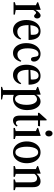

<svg xmlns="http://www.w3.org/2000/svg" viewBox="1350 -2162 1060 3800"><g transform="rotate(90 1880.0 -262.0)"><path d="M24 0V-26.5L83.5 -43V-442L24.5 -469.5V-487L164 -535H175.5V-435Q204.5 -483.5 233.2 -509.5Q262 -535.5 288 -535.5Q312.5 -535.5 329 -516Q345.5 -496.5 345.5 -468.5Q345.5 -442 332 -424.2Q318.5 -406.5 298.5 -406.5Q278.5 -406.5 265 -425Q248 -446 234 -446Q223 -446 207.5 -431Q192 -416 178.5 -391.5V-43L268.5 -26.5V0Z M578 10.5Q517 10.5 471.8 -22.8Q426.5 -56 401.2 -115.8Q376 -175.5 376 -254Q376 -337.5 404 -400.5Q432 -463.5 482.2 -499Q532.5 -534.5 598.5 -534.5Q681.5 -534.5 725.5 -475.8Q769.5 -417 771.5 -303.5L766 -297H478Q477.5 -292 477.5 -286.5Q477.5 -74.5 609 -74.5Q696 -74.5 744 -152.5L761 -137Q739.5 -67 691.5 -28.2Q643.5 10.5 578 10.5ZM589.5 -495.5Q542.5 -495.5 514.2 -453.2Q486 -411 479.5 -333L667 -341.5Q669.5 -353 669.5 -380.5Q669.5 -495.5 589.5 -495.5Z M1027.5 10.5Q971 10.5 927.2 -23Q883.5 -56.5 858.5 -116Q833.5 -175.5 833.5 -253Q833.5 -334.5 861 -398.2Q888.5 -462 936.5 -498.2Q984.5 -534.5 1046.5 -534.5Q1090 -534.5 1124.5 -517Q1159 -499.5 1179 -470Q1199 -440.5 1199 -405Q1199 -377 1186.8 -361Q1174.5 -345 1153.5 -345Q1129.5 -345 1119.2 -362.2Q1109 -379.5 1106.5 -409Q1102 -454.5 1090 -474.5Q1078 -494.5 1049.5 -494.5Q996 -494.5 966.2 -436.8Q936.5 -379 936.5 -280.5Q936.5 -181.5 967.8 -129Q999 -76.5 1058 -76.5Q1097 -76.5 1128 -94.8Q1159 -113 1184 -154L1202 -139.5Q1155 10.5 1027.5 10.5Z M1463 10.5Q1402 10.5 1356.8 -22.8Q1311.5 -56 1286.2 -115.8Q1261 -175.5 1261 -254Q1261 -337.5 1289 -400.5Q1317 -463.5 1367.2 -499Q1417.5 -534.5 1483.5 -534.5Q1566.5 -534.5 1610.5 -475.8Q1654.5 -417 1656.5 -303.5L1651 -297H1363Q1362.5 -292 1362.5 -286.5Q1362.5 -74.5 1494 -74.5Q1581 -74.5 1629 -152.5L1646 -137Q1624.5 -67 1576.5 -28.2Q1528.5 10.5 1463 10.5ZM1474.5 -495.5Q1427.5 -495.5 1399.2 -453.2Q1371 -411 1364.5 -333L1552 -341.5Q1554.5 -353 1554.5 -380.5Q1554.5 -495.5 1474.5 -495.5Z M1699.5 247.5V226.5L1762.5 207V-442L1701 -469V-487L1841 -534.5H1853.5V-453H1857Q1880.5 -494 1915.5 -514.2Q1950.5 -534.5 1987.5 -534.5Q2038 -534.5 2076.8 -500.5Q2115.5 -466.5 2137.2 -407.2Q2159 -348 2159 -272Q2159 -188 2130.8 -124.2Q2102.5 -60.5 2052 -25Q2001.5 10.5 1934 10.5Q1894.5 10.5 1858 -5V207L1948 226.5V247.5ZM1936.5 -29.5Q1972 -29.5 1998.5 -58.2Q2025 -87 2040 -138Q2055 -189 2055 -255.5Q2055 -352.5 2025 -408.5Q1995 -464.5 1944 -464.5Q1919 -464.5 1894.5 -448Q1870 -431.5 1860 -407V-132Q1860 -88 1882.2 -58.8Q1904.5 -29.5 1936.5 -29.5Z M2367 10.5Q2268.5 10.5 2268.5 -118V-483.5H2215L2211.5 -505.5L2345 -655.5L2363.5 -652.5V-524.5H2480.5L2472.5 -483.5H2363.5V-128Q2363.5 -46.5 2411.5 -46.5Q2445 -46.5 2467 -82L2482.5 -61Q2463.5 -27.5 2432.8 -8.5Q2402 10.5 2367 10.5Z M2621 -629Q2594 -629 2578.5 -650.5Q2563 -672 2563 -699.5Q2563 -729.5 2578.8 -750.8Q2594.5 -772 2621 -772Q2648.5 -772 2664.5 -750.8Q2680.5 -729.5 2680.5 -699.5Q2680.5 -672 2665 -650.5Q2649.5 -629 2621 -629ZM2511.5 0V-26.5L2574.5 -43V-442L2512 -469V-487L2658.5 -534.5H2670V-43L2731 -26.5V0Z M2994.5 10.5Q2929.5 10.5 2881 -25.8Q2832.5 -62 2805.8 -123.8Q2779 -185.5 2779 -262Q2779 -339 2805.8 -400.5Q2832.5 -462 2881 -498.2Q2929.5 -534.5 2994.5 -534.5Q3060 -534.5 3108.5 -498.2Q3157 -462 3183.8 -400.5Q3210.5 -339 3210.5 -262Q3210.5 -185.5 3183.8 -123.8Q3157 -62 3108.5 -25.8Q3060 10.5 2994.5 10.5ZM2994.5 -37Q3033 -37 3057.5 -68.2Q3082 -99.5 3093.8 -150.8Q3105.5 -202 3105.5 -262.5Q3105.5 -323 3094 -374Q3082.5 -425 3058 -456Q3033.5 -487 2994.5 -487Q2956 -487 2931.2 -456Q2906.5 -425 2895 -373.8Q2883.5 -322.5 2883.5 -262Q2883.5 -201.5 2895 -150.2Q2906.5 -99 2931 -68Q2955.5 -37 2994.5 -37Z M3266.5 0V-26.5L3326.5 -43V-441L3266.5 -469V-486L3406 -534.5H3417.5V-454.5Q3449 -492 3487.2 -513.2Q3525.5 -534.5 3566 -534.5Q3684.5 -534.5 3684.5 -387V-42.5L3743.5 -26.5V0H3531.5V-26.5L3589 -42.5V-347Q3589 -465.5 3508.5 -465.5Q3457.5 -465.5 3421.5 -413.5V-43L3479.5 -26.5V0Z"/></g></svg>

Font: Libre Caslon Condensed Medium
Style: Regular
Weight: 500
Designer: Pablo Impallari, Rodrigo Fuenzalida, Katja Schimmel, Ertekin Erdin
Foundry: Pablo Impallari, Rodrigo Fuenzalida
Version: Version 2.000; ttfautohint (v1.8.4.7-5d5b);gftools[0.9.33]